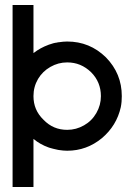

<svg xmlns="http://www.w3.org/2000/svg" viewBox="-20 -623 535 763"><path d="M30 120H113V-71C131 -56 151 -45 173 -37C174 -37 175 -37 176 -36C187 -33 197 -30 208 -28C209 -28 210 -28 213 -27C226 -25 237 -24 247 -24C299 -24 345 -41 385 -74C424 -107 449 -148 460 -197C463 -212 464 -226 464 -241C464 -301 443 -352 401 -395C358 -437 307 -458 247 -458C237 -458 226 -457 213 -455H211C210 -455 209 -455 208 -454C197 -453 187 -450 176 -446H175L173 -445C151 -437 131 -426 113 -412V-603H30ZM247 -107C210 -107 179 -120 153 -147C126 -173 113 -204 113 -241C113 -266 119 -288 131 -309C143 -329 159 -345 180 -357C201 -369 223 -375 247 -375C284 -375 315 -362 342 -336C368 -310 381 -278 381 -241C381 -217 375 -195 363 -174C351 -153 335 -137 314 -125C293 -113 271 -107 247 -107Z"/></svg>

Font: Kunika
Style: Regular
Weight: 400
Designer: Leo Kuroshita
Foundry: kurogedelic
Version: Version 1.000;PS 001.000;hotconv 1.0.88;makeotf.lib2.5.64775